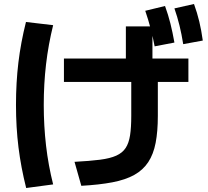

<svg xmlns="http://www.w3.org/2000/svg" viewBox="-20 -875 1040 961"><path d="M353 -65Q429 -69 480 -75.5Q531 -82 562 -96Q593 -110 609 -134.5Q625 -159 631 -198Q637 -237 637 -295V-531H610V-743H743V-531H770V-295Q770 -217 759 -160Q748 -103 722 -63.5Q696 -24 652 0.5Q608 25 542.5 37.5Q477 50 387 55ZM111 66Q85 -37 72.5 -137.5Q60 -238 60 -350Q60 -461 72 -561.5Q84 -662 110 -765L246 -749Q222 -652 210.5 -553.5Q199 -455 199 -350Q199 -245 210.5 -146Q222 -47 246 48ZM300 -465V-582H923V-465ZM754 -643Q745 -691 733.5 -734Q722 -777 707 -821L806 -845Q822 -801 833 -757Q844 -713 853 -662ZM897 -654Q889 -704 878.5 -747Q868 -790 853 -833L951 -855Q967 -811 977.5 -767Q988 -723 995 -672Z"/></svg>

Font: M PLUS 1
Style: Bold
Weight: 700
Designer: Coji Morishita
Foundry: UNDERFOREST DESIGN
Version: Version 1.001